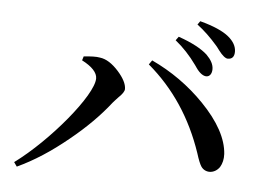

<svg xmlns="http://www.w3.org/2000/svg" viewBox="-48 -785 1052 764"><g transform="rotate(5 478.5 -403.0)"><path d="M45 -83C112 -114 178 -157 245 -212C308 -263 361 -316 403 -370C408 -375 414 -383 423 -392C439 -407 447 -419 447 -428C447 -448 435 -471 412 -497C387 -525 362 -541 337 -544C322 -547 300 -546 272 -543L267 -527C308 -506 329 -483 329 -460C329 -393 168 -199 33 -100ZM777 -147C794 -122 831 -123 851 -152C860 -167 864 -184 863 -205C859 -266 823 -332 756 -401C695 -464 624 -514 545 -551L533 -534C636 -447 710 -335 756 -199C764 -173 771 -156 777 -147ZM723 -538C755 -491 787 -502 787 -537C787 -556 777 -574 758 -593C735 -614 697 -635 642 -654L631 -639C662 -614 691 -583 716 -548C717 -546 720 -543 723 -538ZM844 -584C861 -584 870 -594 870 -614C870 -635 859 -655 837 -673C814 -692 775 -709 722 -723L712 -709C740 -688 767 -662 793 -632C795 -629 797 -627 798 -626C800 -623 803 -619 807 -614C822 -594 835 -584 844 -584Z"/></g></svg>

Font: AllPunType SemiBold
Style: Regular
Weight: 600
Version: 1.0